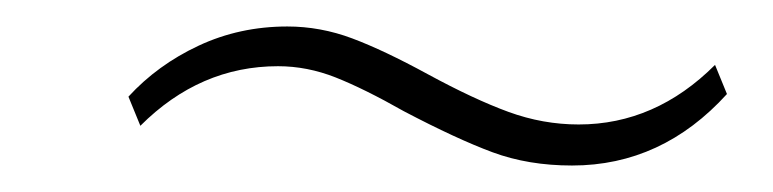

<svg xmlns="http://www.w3.org/2000/svg" viewBox="-20 -403 584 145"><path d="M285 -319Q255 -336 233.5 -344.5Q212 -353 190 -353Q131 -353 86 -308L77 -330Q99 -354 130 -368.5Q161 -383 197 -383Q222 -383 246 -374Q270 -365 303 -347Q338 -328 364 -318.5Q390 -309 417 -309Q475 -309 520 -354L529 -332Q480 -278 412 -278Q379 -278 352 -288Q325 -298 285 -319Z"/></svg>

Font: Taviraj ExtraLight
Style: Italic
Weight: 275
Italic angle: -12°
Designer: Katatrad Team
Foundry: CadsonDemak
Version: Version 1.001